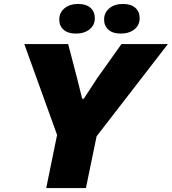

<svg xmlns="http://www.w3.org/2000/svg" viewBox="-20 -952 870 972"><path d="M269 -269 103 -729H325L370 -557L396 -452H404L472 -556L595 -729H830L469 -262L415 0H214ZM507 -853Q507 -888 533.5 -910Q560 -932 603 -932Q643 -932 665 -912.5Q687 -893 687 -860Q687 -825 660.5 -803.5Q634 -782 591 -782Q551 -782 529 -801.5Q507 -821 507 -853ZM280 -853Q280 -888 306.5 -910Q333 -932 376 -932Q416 -932 438 -912.5Q460 -893 460 -860Q460 -825 433.5 -803.5Q407 -782 364 -782Q324 -782 302 -801.5Q280 -821 280 -853Z"/></svg>

Font: Mona Sans Black
Style: Italic
Weight: 900
Italic angle: -11.7°
Designer: Deni Anggara
Foundry: GitHub
Version: Version 2.000